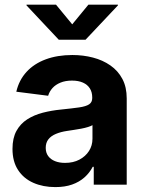

<svg xmlns="http://www.w3.org/2000/svg" viewBox="-20 -779 614 810"><path d="M213.4 10.3Q161.6 10.3 120.6 -7.8Q79.6 -25.9 56.2 -61.8Q32.7 -97.7 32.7 -150.9Q32.7 -196.3 49.3 -226.6Q65.9 -256.8 94.7 -275.4Q123.5 -293.9 160.4 -303.5Q197.3 -313 237.8 -316.9Q285.2 -321.8 314 -325.9Q342.8 -330.1 356 -338.9Q369.1 -347.7 369.1 -365.2V-367.7Q369.1 -390.1 359.1 -406Q349.1 -421.9 330.1 -430.4Q311 -439 283.7 -439Q255.9 -439 235.1 -430.4Q214.4 -421.9 201.4 -407.5Q188.5 -393.1 183.1 -375L48.8 -392.1Q60.1 -440.9 91.8 -475.6Q123.5 -510.3 172.9 -528.6Q222.2 -546.9 285.2 -546.9Q331.1 -546.9 372.3 -536.1Q413.6 -525.4 445.8 -502.9Q478 -480.5 496.3 -446Q514.6 -411.6 514.6 -363.8V0H375.5V-75.2H371.1Q357.9 -49.8 336.2 -30.5Q314.5 -11.2 284.2 -0.5Q253.9 10.3 213.4 10.3ZM254.4 -91.8Q289.1 -91.8 314.9 -105.5Q340.8 -119.1 355.5 -142.1Q370.1 -165 370.1 -193.8V-251Q363.8 -247.1 351.3 -243.2Q338.9 -239.3 323.2 -236.3Q307.6 -233.4 291.7 -231Q275.9 -228.5 262.7 -226.6Q236.3 -222.7 215.8 -214.1Q195.3 -205.6 184.1 -191.2Q172.9 -176.8 172.9 -155.3Q172.9 -134.8 183.3 -120.6Q193.8 -106.4 212.2 -99.1Q230.5 -91.8 254.4 -91.8ZM216.3 -759.3 284.7 -676.3 353 -759.3H477.5V-756.3L340.8 -611.3H228L91.8 -756.3V-759.3Z"/></svg>

Font: Inter 18pt
Style: Bold
Weight: 700
Designer: Rasmus Andersson
Foundry: rsms
Version: Version 4.001;git-66647c0bb